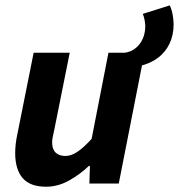

<svg xmlns="http://www.w3.org/2000/svg" viewBox="-20 -696 678 728"><path d="M508.3 -445.3 453.2 -496.1Q487.1 -500.8 508.7 -528.2Q530.3 -555.7 530.8 -596.5Q531 -605.5 528.3 -619.8Q525.5 -634.1 521.5 -643.4L623.7 -675.6Q631.1 -660.1 634.7 -640Q638.3 -619.9 638.3 -603.8Q638.3 -563.4 623.1 -531.1Q608 -498.7 579.1 -476.9Q550.2 -455.1 508.3 -445.3ZM154.9 12Q93.9 12 65.8 -20.9Q37.6 -53.8 37.6 -115.5Q37.6 -132.7 39.6 -150.2Q41.6 -167.6 45.6 -186.1L107.6 -496.1H244.4L185.7 -203.3Q182.5 -188.7 180.1 -177.3Q177.7 -165.8 177.7 -155.8Q177.7 -130.4 190.9 -117.5Q204 -104.6 228.1 -104.6Q250.4 -104.6 274 -120.7Q297.6 -136.7 327.4 -169.4L391.2 -496.1H527.9L430.3 0H318.9L321 -66.8H317Q284.1 -35.2 241.9 -11.6Q199.8 12 154.9 12Z"/></svg>

Font: Source Sans 3 VF
Style: Italic
Weight: 200
Italic angle: -11°
Designer: Paul D. Hunt
Foundry: Adobe Systems Incorporated
Version: Version 3.042;hotconv 1.0.118;makeotfexe 2.5.65603